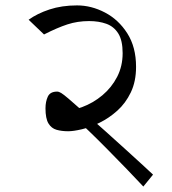

<svg xmlns="http://www.w3.org/2000/svg" viewBox="-20 -663 634 707"><path d="M263.7 -643.1Q316.4 -643.1 366.5 -616.9Q416.5 -590.8 448.7 -540.3Q481 -489.7 481 -417Q481 -362.8 461.7 -322.8Q442.4 -282.7 411.9 -255.4Q381.3 -228 346.9 -211.2Q312.5 -194.3 281.5 -187Q250.5 -179.7 231 -179.7Q207 -179.7 188.2 -185.1Q169.4 -190.4 158.4 -208.5Q147.5 -226.6 147.5 -264.2Q147.5 -288.6 156 -307.1Q164.6 -325.7 190.4 -325.7Q196.8 -325.7 205.3 -320.6Q213.9 -315.4 232.2 -299.8Q250.5 -284.2 285.2 -253.4Q325.2 -218.3 367.7 -180.2Q410.2 -142.1 447.5 -108.2Q484.9 -74.2 510.7 -50.5Q536.6 -26.9 543.5 -20L507.8 23.9Q480.5 -5.4 446.3 -40.8Q412.1 -76.2 376.2 -112.5Q340.3 -148.9 307.6 -180.4Q274.9 -211.9 250.5 -232.9L197.3 -252.9Q239.7 -252.9 281.5 -268.3Q323.2 -283.7 357.2 -312.3Q391.1 -340.8 411.4 -380.1Q431.6 -419.4 431.6 -467.3Q431.6 -514.2 415.5 -539.8Q399.4 -565.4 371.6 -575.4Q343.8 -585.4 308.1 -585.4Q265.6 -585.4 228.3 -573.2Q190.9 -561 142.1 -536.1L85.4 -590.3Q117.2 -613.3 162.4 -628.2Q207.5 -643.1 263.7 -643.1Z"/></svg>

Font: Annapurna SIL
Style: Regular
Weight: 400
Designer: Peter Martin, Annie Olsen
Foundry: SIL International
Version: Version 2.000